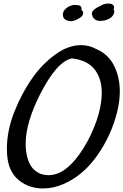

<svg xmlns="http://www.w3.org/2000/svg" viewBox="-20 -1094 697 1085"><path d="M555 -570Q555 -650 514.5 -702Q474 -754 386 -764Q301 -747 206 -560Q125 -400 125 -281Q125 -239 135 -202Q148 -154 179.5 -129Q211 -104 253 -104Q309 -104 361 -147Q407 -185 452 -257Q497 -329 526 -413Q555 -497 555 -570ZM657 -576Q657 -524 642 -461Q609 -329 530 -216Q451 -103 339 -54Q281 -29 224 -29Q147 -29 91 -72Q35 -115 23 -195Q19 -222 19 -254Q19 -354 60 -459.5Q101 -565 165 -656Q217 -730 290.5 -784.5Q364 -839 439 -839Q484 -839 526 -816L528 -815Q593 -786 625 -722Q657 -658 657 -576ZM337 -999Q335 -1007 335 -1011Q335 -1017 339 -1029Q346 -1043 365 -1055Q381 -1064 398 -1066H406Q417 -1066 429 -1063Q433 -1062 436.5 -1057Q440 -1052 441 -1047Q441 -1041 440 -1038Q440 -1038 440 -1037.5Q440 -1037 441 -1037Q450 -1031 450 -1021Q450 -1006 434 -995Q403 -974 379 -974Q369 -974 357 -979Q341 -986 337 -999ZM626 -1032Q627 -1016 612 -999Q600 -988 583.5 -982Q567 -976 550 -976Q527 -974 511 -989Q501 -999 499 -1017Q499 -1026 507.5 -1035Q516 -1044 526 -1050L544 -1059Q547 -1061 563 -1069Q569 -1071 579 -1073Q583 -1074 593 -1074Q615 -1074 622 -1062Q625 -1058 625 -1052Q625 -1047 622 -1041Q624 -1038 626 -1032Z"/></svg>

Font: Sedgwick Ave
Style: Regular
Weight: 400
Designer: Kevin Burke, Pedro Vergani
Foundry: Google, Inc.
Version: Version 1.000